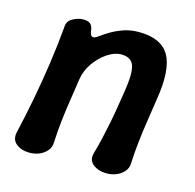

<svg xmlns="http://www.w3.org/2000/svg" viewBox="-83 -598 707 697"><g transform="rotate(15 270.0 -250.0)"><path d="M90 -460Q90 -482 110 -493.5Q130 -505 150 -505Q168 -505 176.5 -497.5Q185 -490 187 -474Q188 -464 191.5 -457.5Q195 -451 203 -452Q210 -453 222.5 -462.5Q235 -472 254.5 -483.5Q274 -495 299.5 -504Q325 -513 357 -513Q441 -513 471 -461Q501 -409 482 -293Q476 -251 469.5 -210Q463 -169 458.5 -128.5Q454 -88 452 -46Q452 -28 440.5 -14.5Q429 -1 412 6Q395 13 375 13Q344 13 324 -3Q304 -19 312 -46Q321 -78 328 -108.5Q335 -139 341 -169Q347 -199 352 -230.5Q357 -262 362 -293Q373 -363 363 -390.5Q353 -418 316 -418Q291 -418 264 -400Q237 -382 217 -353.5Q197 -325 192 -293Q186 -251 179.5 -210Q173 -169 168.5 -128.5Q164 -88 162 -46Q162 -28 150.5 -14.5Q139 -1 122 6Q105 13 85 13Q55 13 35.5 -2.5Q16 -18 22 -46Q38 -115 51 -184Q64 -253 74 -322.5Q84 -392 90 -460Z"/></g></svg>

Font: Winky Sans Medium
Style: Italic
Weight: 500
Italic angle: -8.97852°
Designer: Simon Atzbach
Foundry: typofactur
Version: Version 1.205